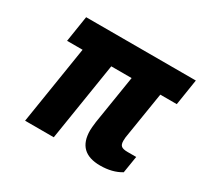

<svg xmlns="http://www.w3.org/2000/svg" viewBox="-118 -694 903 858"><g transform="rotate(30 333.0 -265.5)"><path d="M368 -108Q368 -121 372 -153L412 -403H307L243 0H95L159 -403H79L100 -537H666L645 -403H560L521 -160Q520 -153 520 -142Q520 -122 529.5 -115Q539 -108 561 -108H606L592 -21Q548 6 485 6Q368 6 368 -108Z"/></g></svg>

Font: Exo
Style: Bold Italic
Weight: 700
Italic angle: -9°
Designer: Natanael Gama
Foundry: Natanael Gama
Version: Version 1.500; ttfautohint (v1.6)